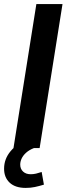

<svg xmlns="http://www.w3.org/2000/svg" viewBox="-28 -725 330 940"><path d="M38 0 150 -705H278L166 0ZM98 195Q47 195 19.5 169.5Q-8 144 -8 101Q-8 53 24 15Q56 -23 105 -42L138 0Q115 9 100 22.5Q85 36 78 51Q71 66 71 81Q71 102 85 115Q99 128 122 128Q136 128 148.5 125Q161 122 176 117L187 179Q164 186 143 190.5Q122 195 98 195Z"/></svg>

Font: Nunito Sans 12pt
Style: Bold Italic
Weight: 700
Italic angle: -9°
Designer: Vernon Adams
Foundry: Vernon Adams
Version: Version 3.101;gftools[0.9.27]